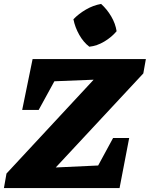

<svg xmlns="http://www.w3.org/2000/svg" viewBox="-36 -958 763 978"><path d="M694 -584 248 -105 464 -115 540 -255H622L573 0H-16L-3 -74L441 -552L241 -544L161 -398H77L130 -657H707ZM479 -938Q509 -911 530.5 -874.5Q552 -838 558 -799Q533 -769 495.5 -746.5Q458 -724 419 -720Q389 -743 367.5 -781Q346 -819 338 -860Q365 -888 402 -909.5Q439 -931 479 -938Z"/></svg>

Font: Piazzolla SC ExtraBold
Style: Italic
Weight: 800
Italic angle: -11.3°
Designer: Juan Pablo del Peral
Foundry: Huerta Tipografica
Version: Version 1.330